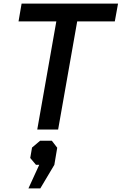

<svg xmlns="http://www.w3.org/2000/svg" viewBox="-20 -720 676 1067"><path d="M293 -601H83L100 -700H636L618 -601H409L303 0H187ZM198 196H180L148 158L158 100L203 62H268L298 101L282 196L204 327H138Z"/></svg>

Font: Chakra Petch SemiBold
Style: Italic
Weight: 600
Italic angle: -10°
Designer: Katatrad Aksorn Co.,Ltd.
Foundry: Cadson Demak Co.,Ltd.
Version: Version 1.000; ttfautohint (v1.6)